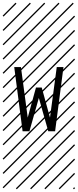

<svg xmlns="http://www.w3.org/2000/svg" viewBox="-23 -978 577 1424"><path d="M397.9 -480.5H447.8L385.7 -4.4H335L265.1 -251.5L195.3 -4.4H144.5L82.5 -480.5H132.3L182.6 -106L243.7 -328.6H286.6L347.7 -106ZM526.9 410.6 533.7 417.5 525.4 425.8 518.6 418.9ZM526.9 304.7 533.7 311.5 419.4 425.8 412.6 418.9ZM526.9 198.7 533.7 205.6 313.5 425.8 306.6 418.9ZM526.9 92.3 533.7 99.1 207.5 425.8 200.7 418.9ZM526.9 -13.2 533.7 -6.3 101.6 425.8 94.7 418.9ZM526.9 -119.1 533.7 -112.3 3.4 418 -3.4 411.1ZM526.9 -225.6 533.7 -218.8 3.4 311.5 -3.4 304.7ZM526.9 -331.5 533.7 -324.7 3.4 205.6 -3.4 198.7ZM526.9 -438 533.7 -431.2 3.4 99.1 -3.4 92.3ZM526.9 -543.5 533.7 -536.6 3.4 -6.3 -3.4 -13.2ZM526.9 -649.4 533.7 -642.6 3.4 -112.3 -3.4 -119.1ZM526.9 -755.9 533.7 -749 3.4 -218.8 -3.4 -225.6ZM526.9 -861.8 533.7 -855 3.4 -324.7 -3.4 -331.5ZM516.6 -958 523.4 -951.2 3.4 -431.2 -3.4 -438ZM411.1 -958 418 -951.2 3.4 -536.6 -3.4 -543.5ZM305.2 -958 312 -951.2 3.4 -642.6 -3.4 -649.4ZM198.7 -958 205.6 -951.2 3.4 -749 -3.4 -755.9ZM92.3 -958 99.1 -951.2 3.4 -855 -3.4 -861.8Z"/></svg>

Font: AzarMehrMSRS2
Style: Regular
Weight: 1
Designer: Amin Abedi
Version: Version 1.00